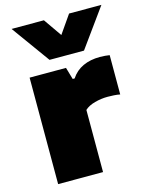

<svg xmlns="http://www.w3.org/2000/svg" viewBox="-121 -883 739 958"><g transform="rotate(-15 249.0 -404.0)"><path d="M58 0V-550H246L264 -488H274Q297.5 -524 335.5 -541.5Q373.5 -559 423 -559Q436.5 -559 450 -557.8Q463.5 -556.5 473 -555V-352Q458 -355 440.8 -356Q423.5 -357 409 -357Q376 -357 342.5 -348Q309 -339 290 -321V0ZM177 -610 34 -808H201L266 -714.5L331 -808H498L355 -610Z"/></g></svg>

Font: Encode Sans Expanded Black
Style: Regular
Weight: 900
Width: 7
Designer: Multiple Designers
Foundry: Impallari Type
Version: Version 3.000; ttfautohint (v1.8.3) -l 8 -r 50 -G 200 -x 14 